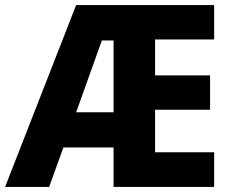

<svg xmlns="http://www.w3.org/2000/svg" viewBox="-22 -734 911 754"><path d="M819 0V-136H587V-303H803V-438H587V-579H819V-714H277L-2 0H171L227 -155H424V0ZM277 -293 378 -575H424V-293Z"/></svg>

Font: Noto Sans Sinhala UI SemiCondensed ExtraBold
Style: Regular
Weight: 800
Width: 4
Designer: Jelle Bosma - Monotype Design Team
Foundry: Monotype Imaging Inc.
Version: Version 2.006